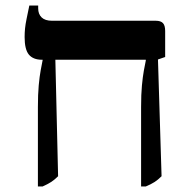

<svg xmlns="http://www.w3.org/2000/svg" viewBox="-20 -667 679 694"><path d="M490 7V-280Q490 -326 493 -358Q496 -390 500 -412Q504 -434 507 -448V-451H132Q100 -451 84.5 -469.5Q69 -488 69 -533Q69 -549 70.5 -564Q72 -579 76 -598.5Q80 -618 86 -647H118V-637Q118 -616 130.5 -604Q143 -592 168 -592H543Q561 -592 569 -583.5Q577 -575 577 -555V-461L551 -452L564 -30Q551 -17 538.5 -9Q526 -1 507 7ZM117 7V-280Q117 -326 120 -358.5Q123 -391 127 -412.5Q131 -434 134 -449V-498H179L190 -30Q177 -17 164.5 -9Q152 -1 134 7Z"/></svg>

Font: Noto Serif Hebrew SemiBold
Style: Regular
Weight: 600
Version: Version 2.003